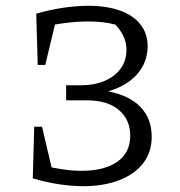

<svg xmlns="http://www.w3.org/2000/svg" viewBox="-20 -634 622 662"><path d="M93 -19 108 -67Q152 -57 190.5 -51Q229 -45 261 -45Q339 -45 384 -76Q429 -107 429 -166Q429 -222 389.5 -255Q350 -288 281 -288H208V-340H259Q305 -340 340.5 -355Q376 -370 396 -397.5Q416 -425 416 -462Q416 -488 405.5 -509.5Q395 -531 378 -549Q339 -560 284 -560Q248 -560 207 -555Q166 -550 120 -539L105 -587Q155 -601 200 -607.5Q245 -614 284 -614Q348 -614 394 -597.5Q440 -581 464.5 -549.5Q489 -518 489 -474Q489 -420 453.5 -379Q418 -338 353 -319Q426 -305 464.5 -265Q503 -225 503 -163Q503 -109 473.5 -71Q444 -33 390.5 -12.5Q337 8 267 8Q228 8 184.5 1.5Q141 -5 93 -19ZM98 -197H125L167 -18L93 -19ZM110 -410 105 -587 179 -588 136 -410Z"/></svg>

Font: Piazzolla Thin Light
Style: Regular
Weight: 300
Version: Version 2.005